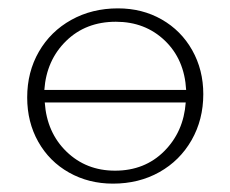

<svg xmlns="http://www.w3.org/2000/svg" viewBox="-20 -435 551 459"><path d="M466 -210Q466 -149 438 -100Q410 -51 361 -23.5Q312 4 250 4Q192 4 145 -22.5Q98 -49 71.5 -96Q45 -143 45 -202Q45 -263 73 -311.5Q101 -360 150.5 -387.5Q200 -415 262 -415Q320 -415 366.5 -388.5Q413 -362 439.5 -315Q466 -268 466 -210ZM86 -220H425Q421 -293 374 -338Q327 -383 257 -383Q185 -383 138 -337Q91 -291 86 -220ZM424 -190H87Q92 -118 139 -72.5Q186 -27 255 -27Q326 -27 372.5 -73.5Q419 -120 424 -190Z"/></svg>

Font: Ysabeau Infant Light
Style: Regular
Weight: 300
Designer: Christian Thalmann (Catharsis Fonts)
Version: Version 0.003